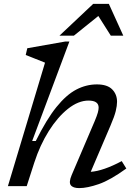

<svg xmlns="http://www.w3.org/2000/svg" viewBox="-20 -955 694 985"><path d="M156 -121 117 0H20.5L211 -633.5L112 -673L120 -707.5L315 -742H336L145 -231.5H163.5Q218.5 -342.5 269.5 -405.8Q320.5 -469 371.5 -495.5Q422.5 -522 477 -522Q530.5 -522 555.5 -496.5Q580.5 -471 580.5 -433Q580.5 -413 573.8 -385.2Q567 -357.5 547 -311L445.5 -73.5Q509.5 -78 604.5 -128.5L628 -90.5Q546 -31 486.8 -10.5Q427.5 10 386.5 10Q354.5 10 343.2 -4.8Q332 -19.5 347.5 -56.5L466 -334Q477.5 -361.5 481.8 -377Q486 -392.5 486 -403Q486 -439 434 -439Q382 -439 328.8 -396.8Q275.5 -354.5 230.2 -282.5Q185 -210.5 156 -121ZM285 -772 458 -935H538.5L612.5 -772H548.5L484.5 -873L359 -772Z"/></svg>

Font: Newsreader Caption
Style: Italic
Weight: 400
Italic angle: -17°
Designer: Hugues Gentile
Foundry: Production Type
Version: Version 1.001